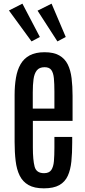

<svg xmlns="http://www.w3.org/2000/svg" viewBox="-20 -1029 470 1058"><path d="M221.7 8.8C257.5 8.8 285.9 2.8 306.9 -9C327.9 -20.9 343.4 -37.9 353.5 -60.1C363.6 -82.2 370.2 -108.7 373.3 -139.6C376.4 -170.6 377.9 -205.1 377.9 -243.2V-274.4H279.8V-215.3C279.8 -186.7 278.9 -161.9 277.1 -140.9C275.3 -119.9 270.4 -103.6 262.5 -92C254.5 -80.5 241.2 -74.7 222.7 -74.7C194.3 -74.7 177 -86.8 170.7 -111.1C164.3 -135.3 161.1 -170.6 161.1 -216.8V-362.8H379.9V-501C379.9 -536.1 378.1 -568.4 374.5 -597.9C370.9 -627.4 363.9 -652.8 353.3 -674.1C342.7 -695.4 327.1 -711.9 306.6 -723.6C286.1 -735.4 259.1 -741.2 225.6 -741.2C192.4 -741.2 165 -735.4 143.6 -723.9C122.1 -712.3 105.3 -696 93.3 -675C81.2 -654.1 72.8 -629.2 67.9 -600.3C63 -571.5 60.5 -539.9 60.5 -505.4V-246.6C60.5 -208.5 62.4 -173.7 66.2 -142.3C69.9 -110.9 77.3 -84 88.4 -61.5C99.4 -39.1 115.6 -21.7 137 -9.5C158.3 2.7 186.5 8.8 221.7 8.8ZM160.6 -430.7V-520.5C160.6 -547.9 162 -571.9 164.8 -592.5C167.6 -613.2 173.6 -629.4 182.9 -641.1C192.1 -652.8 206.4 -658.7 225.6 -658.7C242.8 -658.7 255.2 -653.6 262.7 -643.3C270.2 -633.1 274.9 -617.9 276.9 -597.9C278.8 -577.9 279.8 -553.2 279.8 -523.9V-430.7ZM153.8 -800.8 199.7 -825.2 103.5 -1008.8 29.3 -971.2ZM296.4 -800.8 342.3 -825.2 264.2 -1008.8 187 -970.2Z"/></svg>

Font: Antonio
Style: Regular
Weight: 400
Designer: Vernon Adams
Foundry: Vernon Adams
Version: Version 1.002